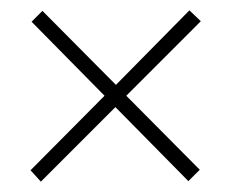

<svg xmlns="http://www.w3.org/2000/svg" viewBox="-20 -539 447 371"><path d="M346 -519 204 -375 62 -518 41 -497 182 -354 39 -210 59 -188 203 -332 344 -189 366 -211 224 -354 368 -498Z"/></svg>

Font: Noto Sans Bengali ExtraCondensed ExtraLight
Style: Regular
Weight: 200
Width: 2
Designer: Joana Ranito - Universal Thirst; Jelle Bosma - Monotype Design Team
Foundry: Universal Thirst ehf.
Version: Version 3.000